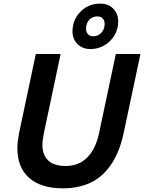

<svg xmlns="http://www.w3.org/2000/svg" viewBox="-20 -1009 784 1045"><path d="M83.3 -282 174.9 -715H309.9L218.3 -282Q215.6 -267.7 213.2 -250.5Q210.9 -233.3 210.9 -220.8Q210.9 -166.1 242.3 -135.8Q273.7 -105.6 336.9 -105.6Q410 -105.6 455.6 -152.8Q501.2 -199.9 518.7 -282L610.4 -715H744.4L652.7 -283.1Q621.7 -138.1 540.4 -61Q459.2 16 322.7 16Q202.7 16 138.7 -40.7Q74.7 -97.4 74.7 -202Q74.7 -221 77 -241Q79.3 -261 83.3 -282ZM525.1 -989.4Q568.7 -989.4 596.1 -962.3Q623.4 -935.3 623.4 -892.5Q623.4 -851.2 603 -816.8Q582.7 -782.4 548.5 -762.2Q514.3 -742 472.4 -742Q429.3 -742 401.9 -769Q374.5 -796.1 374.5 -838.8Q374.5 -881.3 394.7 -915.5Q414.9 -949.6 448.8 -969.5Q482.6 -989.4 525.1 -989.4ZM510.2 -919.8Q482.8 -919.8 465.6 -900.8Q448.3 -881.8 448.3 -853Q448.3 -833.9 459 -822.7Q469.7 -811.5 487.4 -811.5Q513.4 -811.5 531.5 -830.8Q549.6 -850 549.6 -878.4Q549.6 -897.2 538.8 -908.5Q528 -919.8 510.2 -919.8Z"/></svg>

Font: Wix Madefor Text
Style: Italic
Weight: 400
Italic angle: -12°
Designer: Dalton Maag Ltd
Foundry: Dalton Maag Ltd
Version: Version 3.100